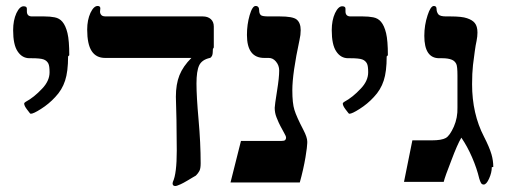

<svg xmlns="http://www.w3.org/2000/svg" viewBox="-20 -608 1699 643"><path d="M212 -423 208 -419Q208 -368 198 -338Q188 -307 165 -283Q144 -260 117 -243Q92 -227 83 -227Q82 -227 80 -229Q79 -230 70 -242Q61 -254 61 -261Q61 -264 66 -267Q94 -282 121 -311Q146 -337 146 -366Q146 -387 142 -395Q137 -405 126 -409Q115 -413 86 -413H79Q54 -413 39 -436Q24 -458 24 -507Q24 -540 35 -564Q46 -587 59 -587Q70 -587 70 -579V-570Q70 -553 87 -553H128Q148 -553 163 -550Q179 -547 189 -535Q200 -522 206 -497Q212 -472 212 -423Z M696 -449 693 -444Q693 -427 690 -421Q687 -415 683 -414Q656 -408 647 -389Q638 -370 638 -328Q638 -285 645 -207Q652 -129 652 -61Q652 -44 648 -36Q644 -28 636 -20Q634 -19 630 -16.5Q626 -14 624 -13L609 -4Q599 2 595 4L585 9Q572 15 567 15Q558 15 558 6L559 1Q572 -26 572 -104L571 -206L569 -284Q569 -326 581 -356Q593 -386 621 -414H332Q302 -414 287 -437Q272 -460 272 -509Q272 -541 283 -565Q294 -588 307 -588Q316 -588 316 -580L315 -569Q315 -562 320 -557Q324 -553 335 -553H659Q676 -553 686 -544Q696 -535 696 -519Z M1009 -134V-129Q1009 -118 1003 -81Q996 -40 984 3H752L787 -136H922Q932 -136 935 -139Q938 -142 938 -147Q938 -152 932 -162Q930 -166 925.5 -174Q921 -182 919 -186Q914 -195 906 -215Q900 -230 900 -247Q900 -255 908 -305Q915 -348 915 -372Q915 -389 904 -402Q894 -414 880 -414H865Q807 -414 807 -491Q807 -526 816 -557Q825 -588 836 -588Q848 -588 848 -573Q848 -562 854 -557Q859 -553 880 -553H917Q960 -553 973 -543Q987 -532 987 -507Q987 -491 983 -474Q959 -362 959 -306Q959 -262 966 -240Q973 -217 996 -173Q1009 -148 1009 -134Z M1279 -423 1275 -419Q1275 -368 1265 -338Q1255 -307 1232 -283Q1211 -260 1184 -243Q1159 -227 1150 -227Q1149 -227 1147 -229Q1146 -230 1137 -242Q1128 -254 1128 -261Q1128 -264 1133 -267Q1161 -282 1188 -311Q1213 -337 1213 -366Q1213 -387 1209 -395Q1204 -405 1193 -409Q1182 -413 1153 -413H1146Q1121 -413 1106 -436Q1091 -458 1091 -507Q1091 -540 1102 -564Q1113 -587 1126 -587Q1137 -587 1137 -579V-570Q1137 -553 1154 -553H1195Q1215 -553 1230 -550Q1246 -547 1256 -535Q1267 -522 1273 -497Q1279 -472 1279 -423Z M1632 -49 1627 -48Q1627 -30 1618 -10Q1609 10 1600 10Q1594 10 1591 5Q1588 0 1585 -10Q1577 -44 1561 -81Q1545 -118 1525 -147Q1511 -123 1492 -72Q1470 -16 1466 1H1333L1361 -138H1426Q1459 -138 1473 -146Q1486 -153 1500 -184Q1513 -214 1512 -248V-355Q1512 -386 1508 -394Q1503 -404 1493 -408Q1481 -413 1461 -413H1451Q1401 -413 1401 -488Q1401 -524 1412 -557Q1422 -588 1433 -588Q1442 -588 1442 -578Q1442 -568 1448 -560Q1454 -553 1474 -553H1488Q1527 -553 1544 -547Q1562 -541 1570 -531Q1579 -520 1579 -499Q1579 -486 1576 -471Q1573 -458 1570 -436Q1567 -415 1564 -390Q1561 -363 1561 -326Q1561 -227 1601 -150Q1619 -115 1626 -91Q1632 -70 1632 -49Z"/></svg>

Font: Libra Serif Modern
Style: Bold
Weight: 700
Designer: Stefan Peev, Context Ltd
Foundry: Ascender Corporation
Version: Version 1.000